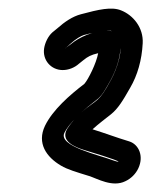

<svg xmlns="http://www.w3.org/2000/svg" viewBox="-20 -687 350 444"><path d="M157 -416C149 -408 142 -399 136 -390C117 -360 156 -346 175 -340C185 -337 255 -316 254 -313C251 -313 248 -314 242 -316C208 -329 114 -349 129 -380C134 -390 143 -402 157 -416ZM231 -616H228C196 -616 163 -601 144 -585L133 -577L132 -575C132 -576 132 -576 133 -577L142 -585C156 -598 168 -604 174 -606C211 -616 233 -617 236 -616C244 -613 248 -609 253 -602C269 -576 249 -525 237 -503C207 -447 206 -460 168 -427C178 -436 189 -445 202 -455C217 -466 224 -481 236 -502C249 -526 257 -551 259 -577C260 -595 250 -616 231 -616ZM125 -525C138 -525 152 -530 163 -540L173 -548C183 -556 190 -560 207 -564C203 -541 184 -503 175 -493C141 -467 102 -433 84 -396C65 -356 87 -324 121 -304C136 -295 157 -289 186 -280C205 -274 240 -253 270 -268C283 -274 294 -285 300 -298C313 -326 301 -353 279 -360C249 -369 226 -378 194 -388C207 -400 227 -415 237 -423C253 -436 264 -454 281 -484C298 -513 308 -548 310 -587C312 -623 288 -652 260 -663C238 -672 208 -665 167 -654C148 -649 130 -637 112 -621L101 -612C91 -603 84 -588 82 -575C78 -548 98 -525 125 -525Z"/></svg>

Font: AppleStorm
Style: CBoIta
Weight: 400
Foundry: Cannot Into Space Fonts
Version: Version 1.01